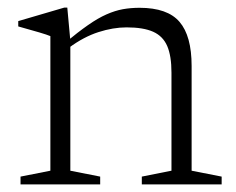

<svg xmlns="http://www.w3.org/2000/svg" viewBox="-20 -485 620 505"><path d="M165 -378V-36L243.5 -20.5V0H34V-20.5L112.5 -36V-390Q104.5 -393.5 83.2 -399.8Q62 -406 28 -415.5V-429.5L149 -465H157ZM353 -20.5 431 -36V-294Q431 -338 419.8 -364Q408.5 -390 382.8 -401.5Q357 -413 313 -413Q277.5 -413 238.8 -400.5Q200 -388 161.5 -359.5L150 -371.5Q185 -400.5 211.5 -419Q238 -437.5 260.2 -447.2Q282.5 -457 303.2 -460.8Q324 -464.5 347 -464.5Q420.5 -464.5 452.2 -427.5Q484 -390.5 484 -311.5V-36L563 -20.5V0H353Z"/></svg>

Font: Newsreader 14pt Light
Style: Regular
Weight: 300
Designer: Hugues Gentile
Foundry: Production Type
Version: Version 1.003